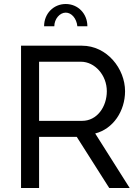

<svg xmlns="http://www.w3.org/2000/svg" viewBox="-20 -938 697 958"><path d="M251 -807C251 -843 278 -875 308 -875C337 -875 362 -846 366 -807H416C416 -870 369 -918 308 -918C247 -918 200 -870 200 -807ZM85 0H175V-255H363L525 0H627L455 -272C545 -295 604 -384 604 -483C604 -595 514 -710 389 -710H85ZM175 -335V-630H384C453 -630 513 -563 513 -483C513 -405 464 -335 390 -335Z"/></svg>

Font: FIGSv2-sans-serif Medium
Style: Regular
Weight: 500
Designer: Matt McInerney, Pablo Impallari, Rodrigo Fuenzalida,Mirko Velimirovic
Foundry: Matt McInerney, Pablo Impallari, Rodrigo Fuenzalida
Version: Version 4.021;hotconv 1.0.109;makeotfexe 2.5.65596